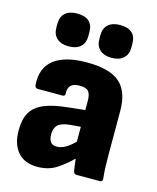

<svg xmlns="http://www.w3.org/2000/svg" viewBox="-110 -788 716 876"><g transform="rotate(15 248.5 -350.5)"><path d="M149 11Q90 11 57.5 -25.5Q25 -62 25 -129Q25 -180 43.5 -212.5Q62 -245 104.5 -263Q147 -281 220 -288L295 -296V-339Q295 -371 283.5 -384Q272 -397 242 -397Q186 -397 189 -347Q191 -333 177 -333H60Q48 -333 46 -348Q40 -427 91.5 -467.5Q143 -508 248 -508Q354 -508 402 -466.5Q450 -425 450 -332V-129Q450 -96 451 -68.5Q452 -41 455 -15Q456 0 443 0H332Q321 0 318 -12Q314 -33 310 -71Q274 -35 237 -12Q200 11 149 11ZM173 -149Q173 -101 211 -101Q251 -101 295 -147V-217L246 -213Q205 -209 189 -194Q173 -179 173 -149ZM145 -557Q110 -557 90 -575Q70 -593 70 -625V-644Q70 -677 90 -694.5Q110 -712 145 -712Q221 -712 221 -644V-625Q221 -593 201.5 -575Q182 -557 145 -557ZM348 -557Q313 -557 293 -575Q273 -593 273 -625V-644Q273 -677 293 -694.5Q313 -712 348 -712Q424 -712 424 -644V-625Q424 -593 404 -575Q384 -557 348 -557Z"/></g></svg>

Font: Sofia Sans Semi Condensed Black
Style: Regular
Weight: 900
Designer: Botio Nikoltchev, Ani Petrova
Foundry: lettersoup
Version: Version 4.100; ttfautohint (v1.8.4.7-5d5b)